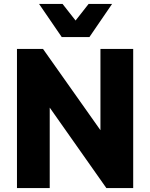

<svg xmlns="http://www.w3.org/2000/svg" viewBox="-20 -953 761 973"><path d="M66 0V-705H198L516 -255H489V-705H655V0H519L205 -446H232V0ZM293 -765 178 -933H297L363 -849L429 -933H548L433 -765Z"/></svg>

Font: Nunito Sans 10pt SemiCondensed Black
Style: Regular
Weight: 900
Width: 4
Designer: Vernon Adams
Foundry: Vernon Adams
Version: Version 3.101;gftools[0.9.27]